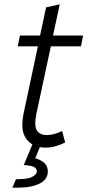

<svg xmlns="http://www.w3.org/2000/svg" viewBox="-20 -674 408 887"><path d="M62 -460 72 -510H165L193 -640L256 -654L225 -510H364L354 -460H215L148 -148Q146 -137 144.5 -125.5Q143 -114 143 -103Q143 -75 157.5 -62.5Q172 -50 196 -50Q229 -50 267 -69L281 -16Q263 -6 238.5 1Q214 8 191 8Q142 8 112.5 -20Q83 -48 83 -97Q83 -120 88 -145L155 -460ZM37 193 54 154Q110 154 130 142.5Q150 131 150 118Q150 95 113 91L90 88L133 -15L170 -9L143 57Q170 65 185.5 79.5Q201 94 201 118Q201 155 163 174Q125 193 61 193Z"/></svg>

Font: Radio Canada Light
Style: Italic
Weight: 300
Italic angle: -12°
Designer: Charles Daoud, Etienne Aubert Bonn, Alexandre Saumier Demers, Jacques Le Bailly
Foundry: Radio-Canada
Version: Version 2.104; ttfautohint (v1.8.4.7-5d5b);gftools[0.9.28.de